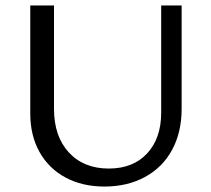

<svg xmlns="http://www.w3.org/2000/svg" viewBox="-20 -678 774 704"><path d="M91 -262V-658H178V-279Q178 -178 232.5 -119Q287 -60 379 -60Q468 -60 519.5 -115.5Q571 -171 571 -265V-658H646V-279Q646 -193 611 -128.5Q576 -64 511.5 -29Q447 6 363 6Q282 6 220.5 -27Q159 -60 125 -120.5Q91 -181 91 -262Z"/></svg>

Font: Ysabeau SC Medium
Style: Regular
Weight: 500
Designer: Christian Thalmann (Catharsis Fonts)
Version: Version 0.003